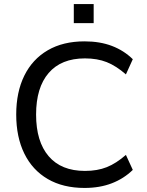

<svg xmlns="http://www.w3.org/2000/svg" viewBox="-20 -918 725 947"><path d="M397 9Q291 9 215.5 -35Q140 -79 100 -160.5Q60 -242 60 -353Q60 -464 100 -545Q140 -626 215.5 -670Q291 -714 397 -714Q473 -714 532 -691.5Q591 -669 635 -626L601 -551Q553 -593 506.5 -611.5Q460 -630 399 -630Q282 -630 220 -558Q158 -486 158 -353Q158 -220 220 -147.5Q282 -75 399 -75Q460 -75 506.5 -93.5Q553 -112 601 -154L635 -80Q591 -37 531.5 -14Q472 9 397 9ZM344 -804V-898H442V-804Z"/></svg>

Font: Mulish Medium
Style: Regular
Weight: 500
Designer: Vernon Adams
Foundry: Vernon Adams
Version: Version 3.603; ttfautohint (v1.8.3)